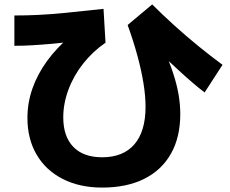

<svg xmlns="http://www.w3.org/2000/svg" viewBox="-20 -781 1040 868"><path d="M442 67Q340 67 263.5 28Q187 -11 145.5 -82Q104 -153 104 -248Q104 -316 126.5 -380.5Q149 -445 192.5 -505Q236 -565 299 -618L317 -595Q261 -587 215 -583Q169 -579 128 -576.5Q87 -574 45 -574V-711Q97 -711 151.5 -713.5Q206 -716 277 -723Q348 -730 448 -741L457 -588Q399 -548 356 -493.5Q313 -439 289.5 -376Q266 -313 266 -250Q266 -164 311.5 -117Q357 -70 442 -70Q537 -70 587.5 -128.5Q638 -187 638 -298Q638 -347 628.5 -405.5Q619 -464 601 -530Q583 -596 557 -668L668 -761Q714 -715 767.5 -666.5Q821 -618 877 -572.5Q933 -527 986 -488L905 -363Q880 -382 852.5 -405.5Q825 -429 790 -461Q755 -493 706 -539L718 -563Q745 -504 762 -452.5Q779 -401 787 -355Q795 -309 795 -265Q795 -161 753 -86.5Q711 -12 632 27.5Q553 67 442 67Z"/></svg>

Font: M PLUS 2 Thin ExtraBold
Style: Regular
Weight: 800
Version: Version 1.001